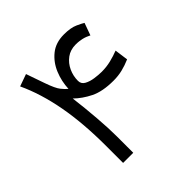

<svg xmlns="http://www.w3.org/2000/svg" viewBox="-167 -775 916 916"><g transform="rotate(-45 291.5 -316.5)"><path d="M129.4 -627.4 162.1 -533.7Q180.7 -480.5 195.6 -462.2Q210.4 -443.8 222.7 -434.1Q224.6 -482.9 243.4 -528.6Q262.2 -574.2 298.8 -603.8Q335.4 -633.3 391.1 -633.3Q436.5 -633.3 464.1 -620.6Q491.7 -607.9 499.5 -602.5L477.1 -540.5Q469.2 -544.4 460 -548.3Q450.7 -552.2 438 -555.2Q429.7 -557.1 419.4 -558.3Q409.2 -559.6 396.5 -559.6Q360.4 -559.6 334.7 -540.5Q309.1 -521.5 295.4 -491.7Q281.7 -461.9 281.7 -429.2Q281.7 -407.7 301 -397.2Q320.3 -386.7 346.4 -383.1Q372.6 -379.4 392.6 -379.4Q424.8 -379.4 453.9 -386.5Q482.9 -393.6 510.7 -404.3L520 -335.9Q490.7 -323.2 462.6 -316.4Q434.6 -309.6 402.8 -309.6Q329.1 -309.6 283.2 -332.3Q237.3 -355 204.6 -387.2Q213.9 -313 219.7 -239Q225.6 -165 225.6 -112.3V0H157.2V-113.8Q157.2 -267.6 134.8 -389.2Q112.3 -510.7 67.9 -605.5Z"/></g></svg>

Font: Vazir Light WOL
Style: Light-WOL
Weight: 300
Designer: Saber Rastikerdar
Foundry: Saber Rastikerdar
Version: Version 30.0.0